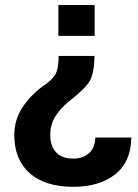

<svg xmlns="http://www.w3.org/2000/svg" viewBox="-20 -548 546 761"><path d="M354.5 -326.2Q353.5 -255.9 334.5 -225.1Q315.4 -194.3 255.9 -148.4Q220.2 -119.6 199.7 -87.2Q179.2 -54.7 179.2 -14.2Q179.2 30.8 202.4 55.7Q225.6 80.6 271 80.6Q307.6 80.6 332 59.8Q356.4 39.1 357.9 -2.9H500.5Q499 94.2 436.3 143.3Q373.5 192.4 271 192.4Q158.2 192.4 97.4 138.2Q36.6 84 36.6 -13.2Q36.6 -75.2 72.3 -127.2Q107.9 -179.2 164.1 -216.3Q194.3 -238.8 203.4 -261.2Q212.4 -283.7 212.4 -326.2ZM211.4 -528.3H355V-405.8H211.4Z"/></svg>

Font: Roboto Web
Style: Bold
Weight: 700
Designer: Google
Version: Version 1.200310; 2013